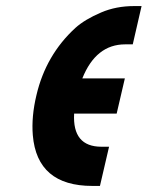

<svg xmlns="http://www.w3.org/2000/svg" viewBox="-20 -575 486 632"><path d="M339 -92 309 37H284Q102 37 88 -130Q83 -191 100 -262Q131 -394 228 -483Q259 -511 313 -534Q362 -555 421 -555H446L417 -429H392Q296 -429 251 -317H391L364 -201H224Q218 -92 314 -92Z"/></svg>

Font: Miedinger
Style: Bold-Italic
Weight: 700
Italic angle: -13°
Version: Version 001.000